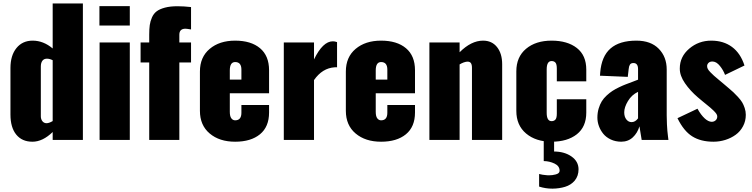

<svg xmlns="http://www.w3.org/2000/svg" viewBox="-20 -830 4459 1139"><path d="M256.3 -99.1Q271 -99.1 292.5 -111.8V-472.7Q274.9 -481.9 258.3 -481.9Q240.7 -481.9 231.4 -469.5Q222.2 -457 222.2 -435.5V-140.1Q222.2 -123 231.4 -111.1Q240.7 -99.1 256.3 -99.1ZM172.4 10.7Q110.8 10.7 76.4 -31.5Q42 -73.7 42 -150.9V-426.8Q42 -501 77.6 -544.9Q113.3 -588.9 173.8 -588.9Q237.3 -588.9 292.5 -542.5V-809.6H471.7V0H292.5V-46.9Q233.4 10.7 172.4 10.7Z M569.8 -678.7V-793.5H750V-678.7ZM570.8 0V-578.1H750V0Z M865.2 0V-459.5H814V-578.1H865.2V-625Q865.2 -658.2 868.4 -681.2Q871.6 -704.1 881.6 -726.8Q891.6 -749.5 909.4 -762.9Q927.2 -776.4 958.3 -784.7Q989.3 -793 1033.2 -793Q1069.8 -793 1113.3 -788.1V-655.3Q1086.9 -659.7 1080.1 -659.7Q1043.9 -659.7 1043.9 -624V-578.1H1113.3V-459.5H1043.9V0Z M1343.3 -357.9H1412.1V-417Q1412.1 -461.9 1375 -461.9Q1343.3 -461.9 1343.3 -412.1ZM1166 -172.4V-405.8Q1166 -491.2 1223.9 -540Q1281.7 -588.9 1375 -588.9Q1469.2 -588.9 1522.7 -543.9Q1576.2 -499 1576.2 -413.1V-276.9H1343.3V-166.5Q1343.3 -140.1 1352.3 -128.2Q1361.3 -116.2 1375 -116.2Q1412.1 -116.2 1412.1 -161.1V-207H1576.2V-162.6Q1576.2 -77.6 1522.2 -33.4Q1468.3 10.7 1375 10.7Q1281.7 10.7 1223.9 -38.1Q1166 -86.9 1166 -172.4Z M1663.6 0V-578.1H1842.8V-477.5Q1895 -585 1954.6 -585Q1966.8 -585 1979.5 -580.1V-430.7Q1972.2 -431.6 1964.8 -430.7Q1892.1 -425.8 1842.8 -355V0Z M2209 -357.9H2277.8V-417Q2277.8 -461.9 2240.7 -461.9Q2209 -461.9 2209 -412.1ZM2031.7 -172.4V-405.8Q2031.7 -491.2 2089.6 -540Q2147.5 -588.9 2240.7 -588.9Q2335 -588.9 2388.4 -543.9Q2441.9 -499 2441.9 -413.1V-276.9H2209V-166.5Q2209 -140.1 2218 -128.2Q2227.1 -116.2 2240.7 -116.2Q2277.8 -116.2 2277.8 -161.1V-207H2441.9V-162.6Q2441.9 -77.6 2387.9 -33.4Q2334 10.7 2240.7 10.7Q2147.5 10.7 2089.6 -38.1Q2031.7 -86.9 2031.7 -172.4Z M2527.3 0V-578.1H2706.5V-520Q2775.4 -588.9 2845.7 -588.9Q2898.4 -588.9 2928.7 -550.5Q2959 -512.2 2959 -448.7V0H2779.8V-427.7Q2779.8 -446.8 2773.4 -455.8Q2767.1 -464.8 2751.5 -464.4Q2730.5 -462.4 2706.5 -447.8V0Z M3178.2 276.9V202.1Q3196.8 207.5 3224.1 209.5Q3230.5 210 3236.8 210Q3256.8 210 3275.4 205.1Q3299.8 199.2 3299.8 183.1Q3299.8 154.8 3269.8 140.4Q3239.7 126 3205.6 125.5V0H3267.1V68.8Q3329.1 69.3 3370.4 98.4Q3411.6 127.4 3412.1 173.8Q3412.1 213.9 3389.6 241.2Q3367.2 267.6 3332 278.3Q3297.9 288.6 3258.3 289.1Q3257.3 289.1 3256.3 289.1Q3216.3 289.1 3178.2 276.9ZM3252 10.7Q3158.7 10.7 3100.8 -38.1Q3043 -86.9 3043 -172.4V-406.7Q3043 -492.2 3100.6 -540.5Q3158.2 -588.9 3252 -588.9Q3346.2 -588.9 3402.1 -545.2Q3458 -501.5 3458 -417V-347.7H3283.2V-422.9Q3283.2 -449.2 3275.1 -458.5Q3267.1 -467.8 3252 -467.8Q3223.1 -467.8 3223.1 -418V-161.1Q3223.1 -111.3 3252 -111.3Q3266.6 -111.3 3274.9 -120.6Q3283.2 -129.9 3283.2 -156.2V-241.2H3458V-162.1Q3458 -77.6 3401.9 -33.4Q3345.7 10.7 3252 10.7Z M3726.6 -105.5Q3748.5 -105.5 3765.1 -127.9V-285.2Q3727.5 -267.6 3705.3 -230.7Q3683.1 -193.8 3683.1 -163.6Q3683.1 -137.2 3695.8 -121.3Q3708.5 -105.5 3726.6 -105.5ZM3664.6 10.7Q3630.4 10.3 3603 -2.7Q3575.7 -15.6 3558.8 -36.4Q3542 -57.1 3533 -81.8Q3523.9 -106.4 3523.9 -132.3Q3523.9 -160.6 3531.2 -185.5Q3538.6 -210.4 3549.8 -228.8Q3561 -247.1 3579.1 -263.7Q3597.2 -280.3 3613.8 -291Q3630.4 -301.8 3653.3 -312.7Q3676.3 -323.7 3692.6 -329.8Q3709 -335.9 3731.7 -344.5Q3754.4 -353 3765.1 -357.4V-419.9Q3765.1 -456.1 3737.8 -456.1Q3722.7 -456.1 3716.8 -446.5Q3710.9 -437 3709.5 -420.4L3704.1 -374L3539.1 -380.9L3540 -389.6Q3540.5 -398.4 3540.5 -398.9Q3548.3 -496.1 3601.8 -542.5Q3655.3 -588.9 3755.4 -588.9Q3840.8 -588.9 3887.9 -540.8Q3935.1 -492.7 3935.1 -417.5V-145.5Q3935.1 -118.7 3936.5 -92.5Q3938 -66.4 3939 -54.4Q3939.9 -42.5 3942.6 -21.5Q3945.3 -0.5 3945.3 0H3786.6Q3773.9 -78.6 3773.4 -80.6Q3761.7 -41 3733.9 -15.1Q3706.1 10.7 3664.6 10.7Z M4212.4 10.7Q4137.2 10.7 4086.7 -21Q4036.1 -52.7 3999 -128.9L4117.7 -185.1Q4137.7 -148.4 4161.1 -127Q4182.1 -107.9 4202.1 -107.4Q4205.1 -107.4 4207.5 -107.9Q4219.2 -109.4 4227.3 -118.2Q4235.4 -127 4234.9 -140.1Q4234.9 -147 4229.5 -155Q4224.1 -163.1 4213.6 -173.3Q4203.1 -183.6 4193.8 -191.4Q4184.6 -199.2 4168.9 -211.9Q4153.3 -224.6 4145.5 -231L4120.1 -252.4Q4074.7 -291 4043.5 -336.2Q4012.2 -381.3 4012.7 -423.8Q4012.7 -493.7 4068.6 -541.3Q4124.5 -588.9 4199.2 -588.9Q4272 -588.9 4322.5 -551.5Q4373 -514.2 4396.5 -441.4L4281.2 -385.7Q4271 -413.6 4251 -438.5Q4231 -463.4 4210 -464.8Q4193.8 -466.3 4184.6 -458.3Q4175.3 -450.2 4174.8 -439Q4174.3 -430.7 4178.7 -421.6Q4183.1 -412.6 4195.1 -400.6Q4207 -388.7 4215.8 -380.6Q4224.6 -372.6 4243.7 -356.9Q4262.7 -341.3 4270.5 -334.5L4293 -315.4Q4295.4 -313.5 4299.8 -309.6Q4319.8 -292.5 4330.3 -283Q4340.8 -273.4 4357.4 -255.4Q4374 -237.3 4382.6 -223.1Q4391.1 -209 4397.7 -189.2Q4404.3 -169.4 4404.3 -148.9Q4404.3 -111.8 4387.9 -81.1Q4371.6 -50.3 4344.2 -30.5Q4316.9 -10.7 4282.7 0Q4248.5 10.7 4212.4 10.7Z"/></svg>

Font: Oswald
Style: Heavy
Weight: 800
Designer: Vernon Adams
Foundry: Vernon Adams
Version: 3.0; ttfautohint (v0.95) -l 8 -r 50 -G 200 -x 0 -w "G" -W -c